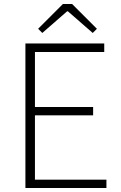

<svg xmlns="http://www.w3.org/2000/svg" viewBox="-20 -947 607 967"><path d="M108 0V-728H505V-685H156V-408H449V-366H156V-42H516V0ZM193 -781 172 -802 297 -927H343L468 -802L447 -781L322 -890H318Z"/></svg>

Font: Noto Sans SC Thin ExtraLight
Style: Regular
Weight: 250
Version: Version 2.004-H2;hotconv 1.0.118;makeotfexe 2.5.65603